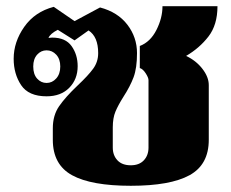

<svg xmlns="http://www.w3.org/2000/svg" viewBox="-20 -588 742 618"><path d="M150 -138V-175Q150 -217 170.5 -246.5Q191 -276 230 -313Q264 -345 280 -367Q296 -389 296 -417Q296 -470 265 -490L220 -458L166 -492Q142 -480 136 -466L148 -467Q191 -467 210.5 -439.5Q230 -412 230 -375Q230 -333 203 -305.5Q176 -278 130 -278Q72 -278 48 -314Q24 -350 24 -399Q24 -453 58 -501.5Q92 -550 153 -566L220 -520L302 -564Q359 -549 390 -508.5Q421 -468 421 -417Q421 -369 410 -339.5Q399 -310 377 -276Q360 -249 351.5 -228.5Q343 -208 343 -178V-113Q343 -88 358 -72Q373 -56 401 -56Q428 -56 443 -72Q458 -88 458 -113V-330Q458 -338 449 -352Q440 -366 430 -369V-440Q464 -453 483.5 -491.5Q503 -530 503 -568H680Q680 -508 651 -470.5Q622 -433 579 -408Q611 -393 631.5 -366.5Q652 -340 652 -314V-138Q652 -58 590 -24Q528 10 401 10Q274 10 212 -24Q150 -58 150 -138ZM174 -374Q174 -398 161 -412Q148 -426 130 -426Q112 -426 99.5 -412Q87 -398 87 -374Q87 -349 99.5 -335Q112 -321 130 -321Q148 -321 161 -335.5Q174 -350 174 -374Z"/></svg>

Font: Trirong Black
Style: Regular
Weight: 900
Designer: Katatrad Team
Foundry: CadsonDemak
Version: Version 1.001